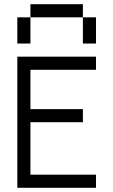

<svg xmlns="http://www.w3.org/2000/svg" viewBox="-20 -895 540 915"><path d="M437.5 0V-62.5H125Q125 -62.5 125 -312.5H375V-375H125V-562.5H437.5V-625H62.5Q62.5 -625 62.5 0ZM62.5 -812.5Q62.5 -812.5 62.5 -687.5H125Q125 -687.5 125 -812.5ZM375 -812.5Q375 -812.5 375 -687.5H437.5Q437.5 -687.5 437.5 -812.5ZM125 -812.5H375V-875H125Z"/></svg>

Font: BFUnifontExMono
Style: Regular
Weight: 500
Version: Version 15.0.06